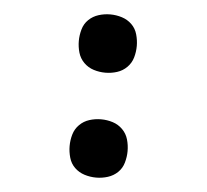

<svg xmlns="http://www.w3.org/2000/svg" viewBox="-44 -585 689 640"><g transform="rotate(5 300.0 -265.0)"><path d="M300 -343Q280 -343 261 -349Q242 -355 228 -369Q214 -383 208.5 -402Q203 -421 203 -441Q203 -460 208.5 -479.5Q214 -499 228 -512.5Q242 -526 261 -532Q280 -538 300 -538Q320 -538 339 -532Q358 -526 372 -512.5Q386 -499 391.5 -479.5Q397 -460 397 -441Q397 -421 391.5 -402Q386 -383 372 -369Q358 -355 339 -349Q320 -343 300 -343ZM300 8Q280 8 261 2Q242 -4 228 -17.5Q214 -31 208.5 -50.5Q203 -70 203 -89Q203 -109 208.5 -128Q214 -147 228 -161Q242 -175 261 -181Q280 -187 300 -187Q320 -187 339 -181Q358 -175 372 -161Q386 -147 391.5 -128Q397 -109 397 -89Q397 -70 391.5 -50.5Q386 -31 372 -17.5Q358 -4 339 2Q320 8 300 8Z"/></g></svg>

Font: Iosevka Curly Slab Extended
Style: Bold
Weight: 700
Width: 7
Monospace: yes
Designer: Belleve Invis
Foundry: Belleve Invis
Version: Version 11.1.0; ttfautohint (v1.8.3)